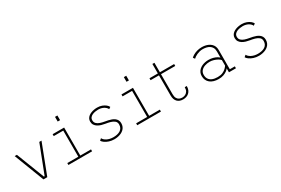

<svg xmlns="http://www.w3.org/2000/svg" viewBox="77 -1733 4060 2778"><g transform="rotate(-30 2107.5 -344.5)"><path d="M290 0 98 -500H135L316 -32H328L509 -500H546L354 0Z M707 0V-32H891V-468H732V-500H924V-32H1103V0ZM887 -700H927V-622H887Z M1472 11Q1424.5 11 1384.8 -2Q1345 -15 1317.5 -34.8Q1290 -54.5 1279 -75L1309 -100Q1315.5 -85.5 1330 -71.5Q1344.5 -57.5 1366 -46.2Q1387.5 -35 1414.8 -28.5Q1442 -22 1474 -22Q1507 -22 1536.2 -28.5Q1565.5 -35 1588 -49Q1610.5 -63 1623.2 -86Q1636 -109 1636 -142Q1636 -180 1610 -201.2Q1584 -222.5 1545.2 -233.2Q1506.5 -244 1467.5 -249.5Q1438 -254 1407.5 -263Q1377 -272 1351 -287.8Q1325 -303.5 1309 -327.8Q1293 -352 1293 -386Q1293 -413 1304.2 -433.8Q1315.5 -454.5 1334.5 -469.2Q1353.5 -484 1377.8 -493.5Q1402 -503 1428.5 -507.5Q1455 -512 1480 -512Q1524 -512 1559.5 -498.8Q1595 -485.5 1619 -465.5Q1643 -445.5 1652 -425L1622 -404Q1615 -420.5 1601.2 -434Q1587.5 -447.5 1568.8 -457.8Q1550 -468 1527.5 -473.5Q1505 -479 1480 -479Q1460 -479 1434 -475.2Q1408 -471.5 1384.2 -461.5Q1360.5 -451.5 1344.8 -433.2Q1329 -415 1329 -386Q1329 -352 1350 -331.2Q1371 -310.5 1405.2 -299Q1439.5 -287.5 1479 -281Q1503.5 -277 1530.2 -271.2Q1557 -265.5 1582.2 -256Q1607.5 -246.5 1627.8 -231.5Q1648 -216.5 1660 -194.8Q1672 -173 1672 -142Q1672 -110 1660.8 -85Q1649.5 -60 1630 -42Q1610.5 -24 1585 -12.2Q1559.5 -0.5 1530.5 5.2Q1501.5 11 1472 11Z M1857 0V-32H2041V-468H1882V-500H2074V-32H2253V0ZM2037 -700H2077V-622H2037Z M2490 -131.5V-658.5H2524V-132.5Q2524 -92 2537 -67.5Q2550 -43 2572.2 -31.8Q2594.5 -20.5 2622 -20.5Q2650 -20.5 2674 -32Q2698 -43.5 2712.8 -68.2Q2727.5 -93 2727.5 -133.5H2761.5Q2761.5 -96 2750 -69Q2738.5 -42 2719 -24.8Q2699.5 -7.5 2674.2 0.8Q2649 9 2621 9Q2592 9 2568 0.5Q2544 -8 2526.5 -25.5Q2509 -43 2499.5 -69.5Q2490 -96 2490 -131.5ZM2350 -468V-500H2762V-468Z M3214 11Q3170 11 3134 0.2Q3098 -10.5 3072.8 -31Q3047.5 -51.5 3033.8 -81.2Q3020 -111 3020 -149Q3020 -180.5 3031.2 -205.5Q3042.5 -230.5 3062.2 -249Q3082 -267.5 3107.5 -279.8Q3133 -292 3161.8 -298Q3190.5 -304 3220 -304Q3260.5 -304 3294.8 -294.8Q3329 -285.5 3353.5 -271.8Q3378 -258 3389 -245V-348Q3389 -387 3374.5 -412.8Q3360 -438.5 3336.2 -453.2Q3312.5 -468 3283.5 -474Q3254.5 -480 3225 -480Q3199 -480 3174.2 -473.8Q3149.5 -467.5 3127.8 -457.8Q3106 -448 3089.5 -436.8Q3073 -425.5 3063 -415L3042 -443.5Q3058.5 -459.5 3085.5 -475.2Q3112.5 -491 3149 -501.5Q3185.5 -512 3230 -512Q3256.5 -512 3283.8 -506.8Q3311 -501.5 3335.8 -490Q3360.5 -478.5 3380 -460Q3399.5 -441.5 3410.8 -415.5Q3422 -389.5 3422 -354.5V-32H3506V0H3389V-66.5Q3378.5 -50 3355 -32Q3331.5 -14 3296 -1.5Q3260.5 11 3214 11ZM3215 -21Q3266.5 -21 3301.2 -36.8Q3336 -52.5 3357.2 -74Q3378.5 -95.5 3389 -112V-204Q3376.5 -220.5 3349.5 -236Q3322.5 -251.5 3288.8 -261.8Q3255 -272 3221 -272Q3179.5 -272 3141.2 -259Q3103 -246 3078.5 -218.8Q3054 -191.5 3054 -149Q3054 -106.5 3073.5 -78Q3093 -49.5 3129 -35.2Q3165 -21 3215 -21Z M3887 11Q3839.5 11 3799.8 -2Q3760 -15 3732.5 -34.8Q3705 -54.5 3694 -75L3724 -100Q3730.5 -85.5 3745 -71.5Q3759.5 -57.5 3781 -46.2Q3802.5 -35 3829.8 -28.5Q3857 -22 3889 -22Q3922 -22 3951.2 -28.5Q3980.5 -35 4003 -49Q4025.5 -63 4038.2 -86Q4051 -109 4051 -142Q4051 -180 4025 -201.2Q3999 -222.5 3960.2 -233.2Q3921.5 -244 3882.5 -249.5Q3853 -254 3822.5 -263Q3792 -272 3766 -287.8Q3740 -303.5 3724 -327.8Q3708 -352 3708 -386Q3708 -413 3719.2 -433.8Q3730.5 -454.5 3749.5 -469.2Q3768.5 -484 3792.8 -493.5Q3817 -503 3843.5 -507.5Q3870 -512 3895 -512Q3939 -512 3974.5 -498.8Q4010 -485.5 4034 -465.5Q4058 -445.5 4067 -425L4037 -404Q4030 -420.5 4016.2 -434Q4002.5 -447.5 3983.8 -457.8Q3965 -468 3942.5 -473.5Q3920 -479 3895 -479Q3875 -479 3849 -475.2Q3823 -471.5 3799.2 -461.5Q3775.5 -451.5 3759.8 -433.2Q3744 -415 3744 -386Q3744 -352 3765 -331.2Q3786 -310.5 3820.2 -299Q3854.5 -287.5 3894 -281Q3918.5 -277 3945.2 -271.2Q3972 -265.5 3997.2 -256Q4022.5 -246.5 4042.8 -231.5Q4063 -216.5 4075 -194.8Q4087 -173 4087 -142Q4087 -110 4075.8 -85Q4064.5 -60 4045 -42Q4025.5 -24 4000 -12.2Q3974.5 -0.5 3945.5 5.2Q3916.5 11 3887 11Z"/></g></svg>

Font: Trispace Thin
Style: Regular
Weight: 100
Designer: Tyler Finck
Foundry: Etcetera Type Company
Version: Version 1.210